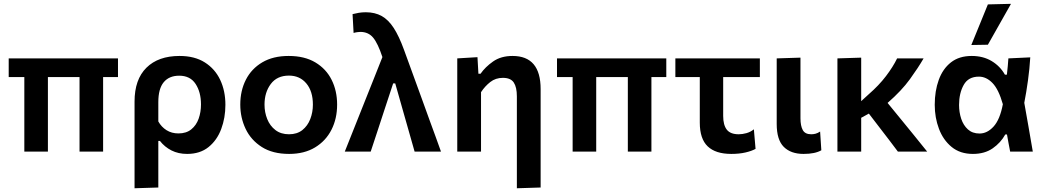

<svg xmlns="http://www.w3.org/2000/svg" viewBox="-20 -810 5584 1026"><path d="M110 0V-398H26.5V-498H610.5V-398H531V0H405V-398H236V0Z M699 196V-267Q699 -385.5 762.5 -448.2Q826 -511 939.5 -511Q1020 -511 1074.5 -476.5Q1129 -442 1156.8 -383Q1184.5 -324 1184.5 -250Q1184.5 -180.5 1162.2 -120.8Q1140 -61 1094.5 -24.2Q1049 12.5 980 12.5Q933 12.5 896.5 -6Q860 -24.5 834.5 -57H826V192ZM933.5 -97Q975.5 -97 1002.2 -118.8Q1029 -140.5 1041.5 -175.8Q1054 -211 1054 -252Q1054 -317.5 1025.2 -361.5Q996.5 -405.5 937.5 -405.5Q884 -405.5 855 -370.8Q826 -336 826 -264V-161Q842.5 -131.5 870 -114.2Q897.5 -97 933.5 -97Z M1525 12.5Q1437 12.5 1379 -24.5Q1321 -61.5 1292.5 -121.5Q1264 -181.5 1264 -251Q1264 -325.5 1294 -384.2Q1324 -443 1381.8 -477Q1439.5 -511 1522.5 -511Q1607.5 -511 1665.2 -476.5Q1723 -442 1752.2 -383.2Q1781.5 -324.5 1781.5 -251Q1781.5 -176 1751.2 -116.5Q1721 -57 1663.5 -22.2Q1606 12.5 1525 12.5ZM1524.5 -92.5Q1567.5 -92.5 1595.8 -115Q1624 -137.5 1638 -173.8Q1652 -210 1652 -251Q1652 -322.5 1617 -364.2Q1582 -406 1524 -406Q1460.5 -406 1427 -361.2Q1393.5 -316.5 1393.5 -251Q1393.5 -210 1408 -173.8Q1422.5 -137.5 1451.8 -115Q1481 -92.5 1524.5 -92.5Z M1822.5 0Q1849.5 -67.5 1878.5 -140.5Q1907.5 -213.5 1935 -282.5Q1955.5 -334.5 1978.5 -391.5Q2001 -448.5 2023.5 -505Q1999.5 -578 1974 -608.8Q1948.5 -639.5 1905.5 -639.5Q1899.5 -639.5 1889.8 -638.2Q1880 -637 1869.5 -634L1864 -734.5Q1879 -738.5 1896.8 -741.5Q1914.5 -744.5 1934.5 -744.5Q1983.5 -744.5 2019.5 -724.5Q2055.5 -704.5 2084 -660.5Q2112.5 -616.5 2139 -543.5L2235.5 -278.5Q2259 -213.5 2276 -166.5Q2293 -119.5 2307.5 -80.5Q2321.5 -41.5 2336.5 0H2195.5Q2180 -55 2164.2 -110.2Q2148.5 -165.5 2132.5 -221.5L2092 -364.5H2081L2033 -219Q2014.5 -161.5 1996.5 -107.5Q1978.5 -53.5 1961 0Z M2742 196V-295Q2742 -344 2725.5 -369Q2709 -394 2667 -394Q2628.5 -394 2600 -371.8Q2571.5 -349.5 2550.5 -317.5V0H2423.5V-498L2531.5 -504.5L2536.5 -416H2548Q2573 -452 2615 -481.5Q2657 -511 2719 -511Q2869 -511 2869 -334V192Z M3040 0V-398H2956.5V-498H3540.5V-398H3461V0H3335V-398H3166V0Z M3888 12.5Q3804 12.5 3761.8 -27.8Q3719.5 -68 3719.5 -155V-398H3589V-498H4040.5V-398H3844.5V-190.5Q3844.5 -142 3863.8 -117.2Q3883 -92.5 3927.5 -92.5Q3947 -92.5 3968.8 -98.5Q3990.5 -104.5 4008.5 -119L4017.5 -14.5Q3997 -3 3963.5 4.8Q3930 12.5 3888 12.5Z M4274 12.5Q4206 12.5 4168.2 -25.2Q4130.5 -63 4130.5 -147.5V-498L4257.5 -502V-178Q4257.5 -137.5 4269.8 -115Q4282 -92.5 4315 -92.5Q4327 -92.5 4338.2 -95.5Q4349.5 -98.5 4362.5 -107L4369 -7Q4335.5 12.5 4274 12.5Z M4455 0V-498L4582 -502V-269.5L4623 -307Q4676.5 -353.5 4714.2 -403Q4752 -452.5 4774 -498H4915.5Q4887 -448.5 4842.5 -387Q4798 -325.5 4723 -260L4795 -172Q4827 -132.5 4863.5 -88Q4899.5 -43.5 4934.5 0H4778Q4754.5 -31.5 4732 -61Q4709 -90.5 4685.5 -121.5L4623 -203L4582 -180.5V0Z M5179 12.5Q5110.5 12.5 5065.2 -24.8Q5020 -62 4997.5 -121.8Q4975 -181.5 4975 -250Q4975 -324 4996.5 -383.2Q5018 -442.5 5061.8 -476.8Q5105.5 -511 5172.5 -511Q5233.5 -511 5279 -483.8Q5324.5 -456.5 5350 -411H5360.5Q5363.5 -434 5365.2 -455.5Q5367 -477 5368.5 -498L5485.5 -503.5Q5482 -443.5 5473.2 -380Q5464.5 -316.5 5453.5 -260.5Q5465 -195.5 5476.5 -130.5Q5487.5 -65 5499 0H5378Q5373.5 -23 5369.2 -46Q5365 -69 5361 -91.5H5352Q5327.5 -47 5284.5 -17.2Q5241.5 12.5 5179 12.5ZM5214.5 -96.5Q5255.5 -96.5 5289.5 -133.8Q5323.5 -171 5339 -253Q5316.5 -332.5 5283.5 -366.5Q5250.5 -400.5 5211 -400.5Q5154.5 -400.5 5129.8 -356.2Q5105 -312 5105 -249Q5105 -210 5116.5 -175.2Q5128 -140.5 5152.2 -118.5Q5176.5 -96.5 5214.5 -96.5ZM5170.5 -569.5Q5192.5 -624 5215 -678.5Q5237 -732.5 5259 -786.5L5382.5 -789.5Q5350.5 -733.5 5320 -679Q5289.5 -624.5 5259 -571Z"/></svg>

Font: Heraclito SemiBold
Style: Regular
Weight: 600
Designer: Kostas Bartsokas (font) & Cristiano Sobral (main changes)
Foundry: Kostas Bartsokas (font) & Cristiano Sobral (main changes)
Version: Version 1.00;July 8, 2020;FontCreator 13.0.0.2655 64-bit